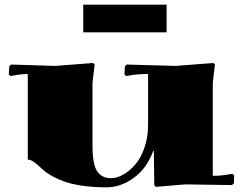

<svg xmlns="http://www.w3.org/2000/svg" viewBox="-20 -800 1060 830"><path d="M700.2 -660.2H339.8V-779.8H700.2ZM740.2 -515.1 901.9 -527.8 909.2 -521Q899.9 -446.8 899.9 -439.9V-40Q936.5 -40 967.8 -45.9L983.9 -48.8L992.2 -42L991.2 -7.8L982.9 0L779.8 -2.9L653.8 7.8L647 1Q647 -2.9 646 -71.8Q645 -140.6 645 -147H642.1Q615.2 -72.8 558.8 -31.5Q502.4 9.8 439.9 9.8Q384.3 9.8 338.1 3.2Q292 -3.4 262 -13.9Q231.9 -24.4 208.5 -37.1Q185.1 -49.8 170.2 -62.7Q155.3 -75.7 143.6 -86.2Q131.8 -96.7 121.3 -103.3Q110.8 -109.9 100.1 -109.9V-480Q73.2 -480 42 -474.1L25.9 -471.2L18.1 -478L20 -513.2L27.8 -521L220.2 -515.1L381.8 -527.8L389.2 -521Q379.9 -446.8 379.9 -439.9V-169.9Q379.9 -91.3 399.4 -60.5Q418.9 -29.8 460 -29.8Q485.4 -29.8 512.7 -45.2Q540 -60.5 564.2 -88.1Q588.4 -115.7 604.2 -160.9Q620.1 -206.1 620.1 -259.8V-480Q573.2 -480 542 -474.1L525.9 -471.2L518.1 -478L520 -513.2L527.8 -521Z"/></svg>

Font: Yokawerad
Style: Regular
Weight: 500
Designer: gluk
Foundry: gluk
Version: Version 0.79